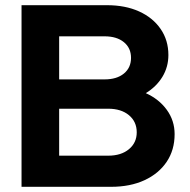

<svg xmlns="http://www.w3.org/2000/svg" viewBox="-20 -720 731 740"><path d="M63 0V-700H392Q463 -700 516 -676Q569 -652 599 -608.5Q629 -565 629 -508Q629 -462 606 -424Q583 -386 542 -361Q593 -338 623 -296.5Q653 -255 653 -203Q653 -142 622.5 -96.5Q592 -51 537 -25.5Q482 0 408 0ZM208 -414H383Q430 -414 457.5 -436.5Q485 -459 485 -497Q485 -535 457.5 -557.5Q430 -580 383 -580H208ZM208 -120H397Q447 -120 477 -145Q507 -170 507 -210Q507 -251 477 -276Q447 -301 397 -301H208Z"/></svg>

Font: Red Hat Display
Style: Bold
Weight: 700
Designer: Pentagram, MCKL
Foundry: Pentagram, MCKL
Version: Version 1.023; ttfautohint (v1.8.3)